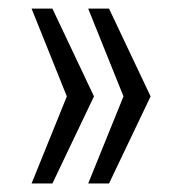

<svg xmlns="http://www.w3.org/2000/svg" viewBox="-20 -530 403 447"><path d="M53.5 -102.8 135.6 -305.6 53.5 -510H102L198.8 -305.6L102 -102.8ZM185.3 -102.8 267.5 -305.6 185.3 -510H233.8L330.6 -305.6L233.8 -102.8Z"/></svg>

Font: Saira Thin Condensed
Style: Regular
Weight: 100
Width: 3
Version: Version 1.101